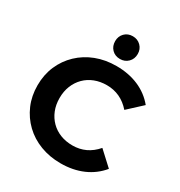

<svg xmlns="http://www.w3.org/2000/svg" viewBox="-214 -1078 1161 1238"><g transform="rotate(30 366.5 -459.5)"><path d="M418 12Q337 12 267.5 -14.5Q198 -41 147 -90Q96 -139 67.5 -205Q39 -271 39 -350Q39 -429 67.5 -495Q96 -561 147.5 -610Q199 -659 268 -685.5Q337 -712 419 -712Q510 -712 583.5 -680.5Q657 -649 707 -588L603 -492Q567 -533 523 -553.5Q479 -574 427 -574Q378 -574 337 -558Q296 -542 266 -512Q236 -482 219.5 -441Q203 -400 203 -350Q203 -300 219.5 -259Q236 -218 266 -188Q296 -158 337 -142Q378 -126 427 -126Q479 -126 523 -146.5Q567 -167 603 -209L707 -113Q657 -52 583.5 -20Q510 12 418 12ZM414 -762Q377 -762 353.5 -786Q330 -810 330 -847Q330 -883 353.5 -907Q377 -931 414 -931Q450 -931 474 -907Q498 -883 498 -847Q498 -810 474 -786Q450 -762 414 -762Z"/></g></svg>

Font: MOST Montserrat
Style: Bold
Weight: 700
Designer: Julieta Ulanovsky
Foundry: Julieta Ulanovsky
Version: Version 8.000;March 11, 2024;FontCreator 15.0.0.2926 64-bit